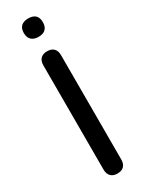

<svg xmlns="http://www.w3.org/2000/svg" viewBox="-237 -938 743 978"><g transform="rotate(-30 134.0 -449.0)"><path d="M134 7Q109 7 95.5 -7Q82 -21 82 -46V-659Q82 -685 95.5 -698.5Q109 -712 134 -712Q159 -712 172.5 -698.5Q186 -685 186 -659V-46Q186 -21 173 -7Q160 7 134 7ZM134 -797Q107 -797 92.5 -811Q78 -825 78 -851Q78 -878 92.5 -891.5Q107 -905 134 -905Q162 -905 176 -891.5Q190 -878 190 -851Q190 -825 176 -811Q162 -797 134 -797Z"/></g></svg>

Font: Nunito ExtraLight SemiBold
Style: Regular
Weight: 600
Version: Version 3.602